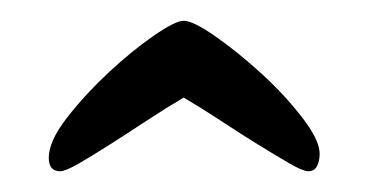

<svg xmlns="http://www.w3.org/2000/svg" viewBox="-20 -675 355 185"><path d="M27 -510ZM277 -510Q272 -510 259 -517.5Q246 -525 229 -535.5Q212 -546 193 -558.5Q174 -571 157 -581Q140 -571 121 -558.5Q102 -546 85.5 -535.5Q69 -525 56 -517.5Q43 -510 38 -510Q27 -510 27 -523Q27 -539 44.5 -561.5Q62 -584 84.5 -605Q107 -626 128 -640.5Q149 -655 157 -655Q166 -655 187.5 -640Q209 -625 231.5 -604.5Q254 -584 271 -562Q288 -540 288 -527Q288 -520 285.5 -515Q283 -510 277 -510Z"/></svg>

Font: Life Savers
Style: Bold
Weight: 700
Designer: Pablo Impallari, Rodrigo Fuenzalida, Brenda Gallo
Foundry: Pablo Impallari, Rodrigo Fuenzalida, Brenda Gallo
Version: Version 3.001; ttfautohint (v0.95) -l 8 -r 50 -G 200 -x 14 -